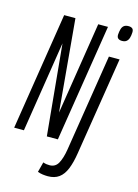

<svg xmlns="http://www.w3.org/2000/svg" viewBox="-147 -810 794 1105"><g transform="rotate(15 249.5 -257.5)"><path d="M-7.5 0 102.8 -700H169.9L219.3 -150.7L305.7 -700H363.8L252.8 0H187.1L135.5 -540.5L50.5 0ZM477.6 -734.8Q492.2 -734.8 500.3 -728.2Q508.4 -721.6 507.7 -705.1Q507 -686.3 502.6 -672.3Q498.2 -658.2 488.6 -650.5Q479.1 -642.8 461.9 -642.8Q447.7 -642.8 439.2 -649.6Q430.8 -656.3 431.4 -672.8Q432.8 -692 436.9 -705.8Q441 -719.7 450.7 -727.3Q460.4 -734.8 477.6 -734.8ZM476.8 -536.2 384 47.4Q375.1 104.7 359.3 143.4Q343.5 182 317.3 201Q291.2 220 251.4 220Q236.5 220 220.8 217.9Q205.1 215.8 190.4 210.2L206.2 149.8Q217.6 153.8 226.4 155Q235.3 156.2 244.8 156.2Q279.5 156.2 296.2 125.5Q312.9 94.8 321.3 43.1L413.2 -536.2Z"/></g></svg>

Font: Georama
Style: Italic
Weight: 400
Width: 2
Italic angle: -9°
Designer: Jean-Baptiste Levee
Foundry: Production Type
Version: Version 1.000